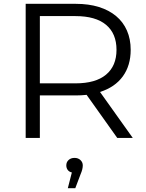

<svg xmlns="http://www.w3.org/2000/svg" viewBox="-20 -720 763 1002"><path d="M592 0 432 -225Q405 -222 376 -222H188V0H114V-700H376Q443 -700 496 -683.5Q549 -667 586 -636Q623 -605 642.5 -560.5Q662 -516 662 -460Q662 -378 621 -321.5Q580 -265 502 -240L673 0ZM588 -460Q588 -545 533.5 -590.5Q479 -636 374 -636H188V-285H374Q479 -285 533.5 -330.5Q588 -376 588 -460ZM412 143Q412 163 401 188L373 262H334L355 180Q341 177 333.5 167Q326 157 326 143Q326 126 338 115Q350 104 369 104Q388 104 400 115.5Q412 127 412 143Z"/></svg>

Font: CMG Sans
Style: Regular
Weight: 400
Designer: Julieta Ulanovsky
Foundry: Julieta Ulanovsky
Version: Version 7.200